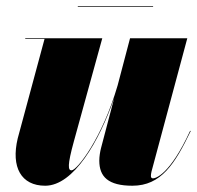

<svg xmlns="http://www.w3.org/2000/svg" viewBox="-20 -582 628 612"><path d="M228 -562V-560H468V-562ZM306 -460H60.5V-458H122L36.5 -141C14.5 -49 47.5 10 124 10C215 10 296.5 -132.5 344 -269.5L302 -110C299 -98.5 296.5 -83 296.5 -70C296.5 -18.5 325 10 402 10C493.5 10 537.5 -59.5 588 -164.5L586 -165C520.5 -23 475 -13.5 467.5 -13.5C463 -13.5 461 -16.5 461 -21C461 -25 461.5 -29 463 -35.5L577 -460H394.5L355 -310C306 -141.5 225.5 -39 208 -39C197 -39 194 -53.5 215.5 -131.5Z"/></svg>

Font: Bodoni* 96pt Fatface
Style: Italic
Weight: 900
Italic angle: -13°
Version: Version 2.3